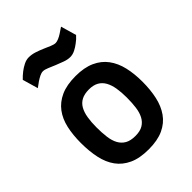

<svg xmlns="http://www.w3.org/2000/svg" viewBox="-217 -849 965 965"><g transform="rotate(-45 265.5 -366.0)"><path d="M264 -510Q325 -510 367 -491Q409 -472 434.5 -437.5Q460 -403 471 -356Q482 -309 482 -252Q482 -195 471.5 -147Q461 -99 436 -63.5Q411 -28 369 -8.5Q327 11 264 11Q200 11 158 -8.5Q116 -28 91 -62.5Q66 -97 55.5 -145.5Q45 -194 45 -253Q45 -310 55.5 -357Q66 -404 91.5 -438Q117 -472 159 -491Q201 -510 264 -510ZM264 -84Q298 -84 318.5 -96.5Q339 -109 350.5 -131Q362 -153 366 -184Q370 -215 370 -252Q370 -289 365 -319Q360 -349 348 -370.5Q336 -392 315.5 -403.5Q295 -415 264 -415Q232 -415 211 -404Q190 -393 178 -372Q166 -351 161 -321Q156 -291 156 -253Q156 -215 160 -183.5Q164 -152 176 -130Q188 -108 209 -96Q230 -84 264 -84ZM412 -654Q397 -637 380 -625Q366 -614 348.5 -605Q331 -596 313 -596Q295 -596 274 -603.5Q253 -611 232.5 -619.5Q212 -628 194.5 -635.5Q177 -643 165 -643Q154 -643 141 -636.5Q128 -630 116 -622Q102 -612 87 -601L63 -684Q78 -700 95 -713Q109 -724 127.5 -733.5Q146 -743 164 -743Q185 -743 206.5 -736Q228 -729 247.5 -720.5Q267 -712 283.5 -705Q300 -698 311 -698Q320 -698 333 -703.5Q346 -709 358 -717Q372 -726 388 -737Z"/></g></svg>

Font: Panefresco 750wt
Style: Regular
Weight: 750
Foundry: Campivisivi & Chank Co
Version: Version 1.000